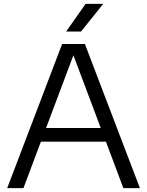

<svg xmlns="http://www.w3.org/2000/svg" viewBox="-20 -966 755 986"><path d="M613.5 0 524 -238.5H190L100.5 0H17L299 -740H416L698.5 0ZM216.5 -308.5H497.5L357 -682ZM319.5 -804 419.5 -946H510L396 -804Z"/></svg>

Font: Encode Sans Semi Expanded
Style: Regular
Weight: 400
Width: 6
Designer: Multiple Designers
Foundry: Impallari Type
Version: Version 2.000